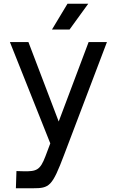

<svg xmlns="http://www.w3.org/2000/svg" viewBox="-20 -729 631 1027"><path d="M65 278H156C245 278 259 268 323 99L552 -504H454L294 -79L132 -504H33L249 38L223 107C195 180 177 189 104 187L68 186ZM258 -571H352L452 -709H341Z"/></svg>

Font: Hibana 45 SubMedium
Style: Regular
Weight: 500
Width: 6
Designer: pygmalion
Foundry: ybstudio
Version: Version 2021.007;FEAKit 1.0